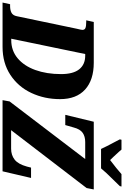

<svg xmlns="http://www.w3.org/2000/svg" viewBox="222 -1217 971 1503"><g transform="rotate(90 707.5 -465.5)"><path d="M-11 -59H3Q35 -59 56 -70Q77 -81 83 -112L181 -581Q190 -617 190 -625Q190 -643 175 -649Q160 -655 126 -655H115L128 -714H447Q582 -714 657 -646Q732 -578 732 -450Q732 -328 683.5 -225Q635 -122 542 -61Q449 0 323 0H-24ZM270 -68Q352 -68 412 -118Q472 -168 504 -256.5Q536 -345 536 -458Q536 -553 498.5 -600Q461 -647 392 -647H379L259 -68ZM750 -55 1201 -647H1068Q1024 -647 995.5 -627Q967 -607 954 -557L935 -491H855L909 -714H1439L1428 -658L975 -67H1120Q1170 -67 1205.5 -94.5Q1241 -122 1260 -191L1268 -223H1349L1297 0H740ZM1061 -891 1047 -918 1050 -931H1127Q1137 -918 1182 -870Q1202 -850 1209 -842Q1237 -863 1270 -889.5Q1303 -916 1319 -931H1416L1413 -918L1374 -878Q1300 -804 1274 -771H1122Q1107 -805 1061 -891Z"/></g></svg>

Font: Noto Serif NarrowBlack
Style: Italic
Weight: 900
Width: 4
Italic angle: -12°
Designer: Monotype Design Team
Foundry: Monotype Imaging Inc.
Version: Version 1.001